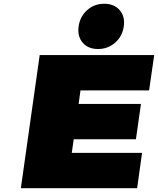

<svg xmlns="http://www.w3.org/2000/svg" viewBox="-20 -991 832 1011"><path d="M89.8 0 189 -701.2H792L765.1 -515.1H403.8L394 -443.8H722.2L695.8 -257.8H368.2L357.9 -186H728L702.1 0ZM415.3 -766.4Q386.7 -799.8 394 -852.1Q401.4 -904.3 439 -937.7Q476.6 -971.2 528.8 -971.2Q581.1 -971.2 610.1 -937.7Q639.2 -904.3 631.8 -852.1Q624.5 -799.8 586.4 -766.4Q548.3 -732.9 496.1 -732.9Q443.8 -732.9 415.3 -766.4Z"/></svg>

Font: Trueno UltraBlack
Style: Italic
Weight: 950
Designer: Julieta Ulanovsky
Foundry: Julieta Ulanovsky
Version: Version 3.001b | FøM Fix